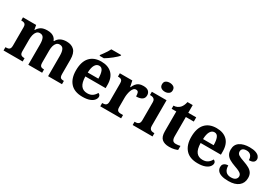

<svg xmlns="http://www.w3.org/2000/svg" viewBox="39 -1720 3821 2680"><g transform="rotate(30 1949.5 -380.0)"><path d="M20 0V-53H27Q50 -53 66 -58Q82 -63 91 -78Q100 -93 100 -122V-421Q100 -449 91 -463Q82 -477 66 -481.5Q50 -486 28 -486H24V-536H236L249 -465H254Q278 -507 314.5 -528Q351 -549 413 -549Q449 -549 477 -540.5Q505 -532 526 -513.5Q547 -495 558 -465H565Q587 -507 626.5 -528Q666 -549 723 -549Q803 -549 847.5 -503.5Q892 -458 892 -356V-124Q892 -94 899 -78.5Q906 -63 921 -58Q936 -53 958 -53H962V0H738V-328Q738 -393 720.5 -428.5Q703 -464 659 -464Q628 -464 609 -444Q590 -424 581 -391.5Q572 -359 572 -320V-124Q572 -94 579.5 -78.5Q587 -63 602 -58Q617 -53 639 -53H642V0H419V-328Q419 -393 402 -428.5Q385 -464 341 -464Q309 -464 289.5 -442Q270 -420 261.5 -385Q253 -350 253 -309V-119Q253 -91 262 -77Q271 -63 286.5 -58Q302 -53 324 -53H328V0Z M1294 10Q1165 10 1099.5 -62.5Q1034 -135 1034 -265Q1034 -406 1099 -477.5Q1164 -549 1282 -549Q1392 -549 1454.5 -488Q1517 -427 1517 -308V-257H1190Q1192 -157 1227 -111.5Q1262 -66 1329 -66Q1381 -66 1413.5 -90Q1446 -114 1463 -149Q1477 -144 1487 -133Q1497 -122 1497 -104Q1497 -79 1476.5 -52Q1456 -25 1411 -7.5Q1366 10 1294 10ZM1363 -321Q1363 -397 1345 -440.5Q1327 -484 1285 -484Q1243 -484 1218.5 -442Q1194 -400 1192 -321ZM1218 -619Q1233 -638 1251.5 -664Q1270 -690 1287.5 -717Q1305 -744 1315 -766H1474V-756Q1465 -743 1443.5 -723Q1422 -703 1394.5 -681Q1367 -659 1339 -639.5Q1311 -620 1287 -606H1218Z M1579 0V-53H1583Q1606 -53 1623 -58Q1640 -63 1649.5 -78.5Q1659 -94 1659 -125V-415Q1659 -445 1650.5 -459.5Q1642 -474 1626 -478.5Q1610 -483 1588 -483H1585V-536H1786L1806 -441H1811Q1826 -476 1845.5 -500Q1865 -524 1892 -536Q1919 -548 1960 -548Q2018 -548 2044 -523Q2070 -498 2070 -459Q2070 -413 2036.5 -391Q2003 -369 1943 -369Q1943 -410 1934 -431Q1925 -452 1896 -452Q1874 -452 1858.5 -435.5Q1843 -419 1833 -391.5Q1823 -364 1818 -333Q1813 -302 1813 -273V-120Q1813 -91 1822 -76.5Q1831 -62 1847 -57.5Q1863 -53 1883 -53H1915V0Z M2101 0V-53H2114Q2134 -53 2150 -59Q2166 -65 2175.5 -80.5Q2185 -96 2185 -124V-416Q2185 -443 2175 -457Q2165 -471 2149 -477Q2133 -483 2114 -483H2101V-536H2338V-124Q2338 -96 2347.5 -80.5Q2357 -65 2373 -59Q2389 -53 2409 -53H2421V0ZM2257 -626Q2220 -626 2195.5 -644Q2171 -662 2171 -698Q2171 -737 2195.5 -753.5Q2220 -770 2257 -770Q2292 -770 2318 -753.5Q2344 -737 2344 -698Q2344 -662 2318 -644Q2292 -626 2257 -626Z M2692 10Q2616 10 2575 -25.5Q2534 -61 2534 -148V-468H2459V-519Q2492 -519 2517.5 -532Q2543 -545 2558 -561Q2573 -577 2585 -601.5Q2597 -626 2604 -660H2688V-536H2816V-468H2688V-159Q2688 -114 2703 -93Q2718 -72 2754 -72Q2773 -72 2791 -74.5Q2809 -77 2825 -81V-16Q2809 -8 2774 1Q2739 10 2692 10Z M3152 10Q3023 10 2957.5 -62.5Q2892 -135 2892 -265Q2892 -406 2957 -477.5Q3022 -549 3140 -549Q3250 -549 3312.5 -488Q3375 -427 3375 -308V-257H3048Q3050 -157 3085 -111.5Q3120 -66 3187 -66Q3239 -66 3271.5 -90Q3304 -114 3321 -149Q3335 -144 3345 -133Q3355 -122 3355 -104Q3355 -79 3334.5 -52Q3314 -25 3269 -7.5Q3224 10 3152 10ZM3221 -321Q3221 -397 3203 -440.5Q3185 -484 3143 -484Q3101 -484 3076.5 -442Q3052 -400 3050 -321Z M3648 10Q3577 10 3534 -4.5Q3491 -19 3471 -45Q3451 -71 3451 -104Q3451 -132 3464 -148.5Q3477 -165 3497 -172Q3517 -179 3539 -179Q3539 -117 3568 -84.5Q3597 -52 3652 -52Q3702 -52 3725 -72.5Q3748 -93 3748 -122Q3748 -143 3736 -157.5Q3724 -172 3697.5 -185.5Q3671 -199 3627 -214Q3570 -234 3532.5 -256Q3495 -278 3476 -309.5Q3457 -341 3457 -389Q3457 -469 3516.5 -508.5Q3576 -548 3673 -548Q3734 -548 3772 -534.5Q3810 -521 3827.5 -499Q3845 -477 3845 -453Q3845 -421 3822 -403.5Q3799 -386 3751 -386Q3751 -435 3726 -461.5Q3701 -488 3659 -488Q3619 -488 3598.5 -472Q3578 -456 3578 -427Q3578 -395 3604 -376.5Q3630 -358 3699 -335Q3752 -317 3790 -295.5Q3828 -274 3847.5 -243Q3867 -212 3867 -163Q3867 -83 3810 -36.5Q3753 10 3648 10Z"/></g></svg>

Font: Noto Rashi Hebrew
Style: Bold
Weight: 700
Version: Version 1.006